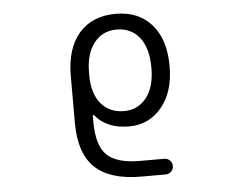

<svg xmlns="http://www.w3.org/2000/svg" viewBox="-53 -622 1106 893"><g transform="rotate(-5 500.0 -175.5)"><path d="M747.1 -293Q747.1 -172.9 687.5 -101.6Q627.9 -30.3 536.1 -30.3Q430.7 -30.3 377 -96.7Q376 -98.6 373.5 -97.7Q371.1 -96.7 371.1 -94.7V-66.4Q371.1 43.9 417 88.9Q462.9 133.8 571.3 133.8H685.5Q700.2 133.8 710.9 144.5Q721.7 155.3 721.7 170.4Q721.7 185.5 710.9 196.3Q700.2 207 685.5 207H571.3Q425.8 207 355.5 140.6Q285.2 74.2 285.2 -69.3V-286.1Q285.2 -416 346.7 -486.8Q408.2 -557.6 518.6 -557.6Q625 -557.6 686 -487.8Q747.1 -418 747.1 -293ZM662.1 -293Q662.1 -384.8 623 -434.6Q584 -484.4 515.6 -484.4Q450.2 -484.4 410.6 -434.1Q371.1 -383.8 371.1 -296.9V-283.2Q371.1 -198.2 410.6 -150.9Q450.2 -103.5 518.6 -103.5Q583 -103.5 622.6 -153.3Q662.1 -203.1 662.1 -293Z"/></g></svg>

Font: Rounded-X Mgen+ 1m regular
Style: Regular
Weight: 400
Designer: [Source Han Sans]
Ryoko NISHIZUKA  (kana & ideographs); Paul D. Hunt (Latin, Greek & Cyrillic); Wenlong ZHANG  (bopomofo
Version: Version 1.059.20150602